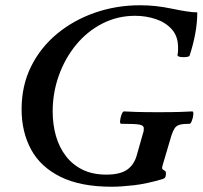

<svg xmlns="http://www.w3.org/2000/svg" viewBox="-20 -696 769 729"><path d="M404 13Q286 13 210 -24.5Q134 -62 98 -128.5Q62 -195 62 -281Q62 -371 98 -443.5Q134 -516 197 -568Q260 -620 341 -648Q422 -676 511 -676Q542 -676 570.5 -673Q599 -670 633 -663Q666 -656 690 -652.5Q714 -649 729 -649Q729 -610 721.5 -569Q714 -528 700 -485Q699 -481 687 -479.5Q675 -478 664 -480Q653 -482 654 -488Q656 -497 656 -503.5Q656 -510 656 -517Q656 -558 632.5 -584.5Q609 -611 571.5 -623.5Q534 -636 493 -636Q426 -636 368.5 -606.5Q311 -577 269 -526Q227 -475 203.5 -409.5Q180 -344 180 -273Q180 -223 192.5 -179.5Q205 -136 230.5 -103Q256 -70 294 -51.5Q332 -33 384 -33Q436 -33 463 -52Q490 -71 500 -109L523 -190Q525 -195 525.5 -199Q526 -203 526 -209Q526 -220 509 -223Q492 -226 440 -226Q435 -226 436 -237.5Q437 -249 441.5 -261Q446 -273 451 -273Q465 -272 497.5 -271Q530 -270 581 -270Q631 -270 663.5 -271Q696 -272 710 -273Q715 -273 714 -261Q713 -249 708.5 -237.5Q704 -226 700 -226Q676 -226 663 -222.5Q650 -219 643.5 -209.5Q637 -200 631 -182L597 -67Q594 -56 597.5 -53Q601 -50 605.5 -48Q610 -46 610 -37Q610 -27 607 -22.5Q604 -18 597 -16Q536 2 487.5 7.5Q439 13 404 13Z"/></svg>

Font: Junicode VF
Style: Italic
Weight: 400
Italic angle: -11°
Designer: Peter S. Baker
Version: Version 2.209